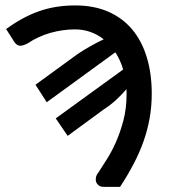

<svg xmlns="http://www.w3.org/2000/svg" viewBox="-20 -536 639 725"><path d="M114 -216 272.5 -331.5Q298.5 -349 323.8 -363Q349 -377 371.5 -387.5Q349 -405.5 321.8 -415.2Q294.5 -425 263 -425Q217 -425 170.8 -412Q124.5 -399 84 -372Q66.5 -363 55.5 -363.2Q44.5 -363.5 34.5 -377L3 -426.5Q33.5 -448.5 64 -465.2Q94.5 -482 126.2 -493.2Q158 -504.5 192.2 -510Q226.5 -515.5 264 -515.5Q334.5 -515.5 388.5 -492Q442.5 -468.5 479 -425Q515.5 -381.5 534.2 -320Q553 -258.5 553 -182Q553 -134.5 545.2 -90.5Q537.5 -46.5 522.5 -3.8Q507.5 39 485.2 81.8Q463 124.5 433.5 169.5H371Q360 169.5 353 164.2Q346 159 343.2 151.2Q340.5 143.5 342.2 134Q344 124.5 351.5 115.5Q363.5 96 381.8 68Q400 40 416.8 2.8Q433.5 -34.5 445.8 -80.5Q458 -126.5 458 -182Q458 -186.5 457.8 -190.8Q457.5 -195 457.5 -199.5Q441 -180 420 -160.2Q399 -140.5 372 -123L235.5 -23L190.5 -89L445 -273.5Q434.5 -309.5 415.5 -338.5L156.5 -150Z"/></svg>

Font: Lato 2
Style: Regular
Weight: 600
Designer: Lukasz Dziedzic with Adam Twardoch and Botio Nikoltchev
Foundry: tyPoland Lukasz Dziedzic
Version: Version 2.015; 2015-08-06; http://www.latofonts.com/